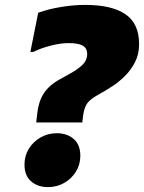

<svg xmlns="http://www.w3.org/2000/svg" viewBox="-20 -752 588 784"><path d="M132 -288Q137 -336 158 -369.5Q179 -403 224 -428L260 -448Q297 -468 316.5 -487Q336 -506 336 -532Q336 -555 318 -565.5Q300 -576 260 -576Q227 -576 186.5 -565.5Q146 -555 116 -540H104L136 -700Q178 -715 229 -723.5Q280 -732 328 -732Q436 -732 492 -694Q548 -656 548 -572Q548 -530 531 -497.5Q514 -465 489.5 -441Q465 -417 440.5 -401Q416 -385 400 -376L372 -360Q345 -344 334.5 -327.5Q324 -311 320 -284L316 -252H128ZM80 -80Q80 -116 98 -145Q116 -174 146 -191Q176 -208 212 -208Q254 -208 281 -184.5Q308 -161 308 -116Q308 -80 290 -51Q272 -22 242 -5Q212 12 176 12Q134 12 107 -11.5Q80 -35 80 -80Z"/></svg>

Font: Kufam Black
Style: Italic
Weight: 900
Italic angle: -11°
Designer: Artur Schmal
Foundry: Original Type
Version: Version 1.301; ttfautohint (v1.8.3)